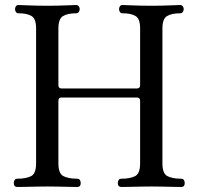

<svg xmlns="http://www.w3.org/2000/svg" viewBox="-20 -746 792 766"><path d="M49 0Q35 0 35 -16Q35 -23 38.5 -28Q42 -33 49 -33Q83 -33 103.5 -43Q124 -53 124 -94V-633Q124 -671 106 -682Q88 -693 54 -693Q47 -693 43.5 -698Q40 -703 40 -710Q40 -716 43.5 -721Q47 -726 54 -726Q59 -726 80.5 -725Q102 -724 127.5 -723.5Q153 -723 169 -723Q185 -723 210 -723.5Q235 -724 257 -725Q279 -726 284 -726Q290 -726 294 -721Q298 -716 298 -710Q298 -703 294 -698Q290 -693 284 -693Q250 -693 231.5 -682Q213 -671 213 -633V-406Q213 -393 226 -393H526Q539 -393 539 -406V-633Q539 -671 521 -682Q503 -693 469 -693Q462 -693 458.5 -698Q455 -703 455 -710Q455 -716 458.5 -721Q462 -726 469 -726Q474 -726 495.5 -725Q517 -724 542.5 -723.5Q568 -723 584 -723Q600 -723 625 -723.5Q650 -724 672 -725Q694 -726 699 -726Q705 -726 709 -721Q713 -716 713 -710Q713 -703 709 -698Q705 -693 699 -693Q665 -693 646.5 -682Q628 -671 628 -633V-94Q628 -53 648.5 -43Q669 -33 703 -33Q710 -33 713.5 -28Q717 -23 717 -16Q717 0 703 0Q697 0 674 -0.5Q651 -1 625.5 -1.5Q600 -2 584 -2Q568 -2 542 -1.5Q516 -1 493.5 -0.5Q471 0 464 0Q450 0 450 -16Q450 -23 453.5 -28Q457 -33 464 -33Q498 -33 518.5 -43Q539 -53 539 -94V-344Q539 -357 526 -357H226Q213 -357 213 -344V-94Q213 -53 233.5 -43Q254 -33 288 -33Q295 -33 298.5 -28Q302 -23 302 -16Q302 0 288 0Q282 0 259 -0.5Q236 -1 210.5 -1.5Q185 -2 169 -2Q153 -2 127 -1.5Q101 -1 78.5 -0.5Q56 0 49 0Z"/></svg>

Font: TsukuhouMincho
Style: Regular
Weight: 400
Designer: Iose
Foundry: Typographish
Version: Version 1.001; ttfautohint (v1.8.3)